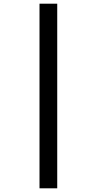

<svg xmlns="http://www.w3.org/2000/svg" viewBox="-20 -780 525 1040"><path d="M194 240V-760H290V240Z"/></svg>

Font: Noto Sans Display Medium
Style: Regular
Weight: 500
Designer: Monotype Design Team
Foundry: Monotype Imaging Inc.
Version: Version 1.900